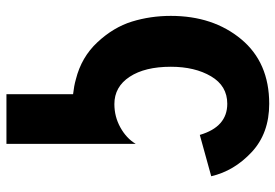

<svg xmlns="http://www.w3.org/2000/svg" viewBox="-152 -493 872 608"><g transform="rotate(90 284.0 -189.0)"><path d="M30.3 -293.9Q30.3 -427.7 104 -516.6Q177.7 -605.5 308.6 -605.5Q402.3 -605.5 461.9 -549.8Q521.5 -494.1 538.1 -421.9L407.2 -385.7Q381.8 -472.7 308.6 -472.7Q252 -472.7 221.7 -421.4Q191.4 -370.1 191.4 -293.9Q191.4 -211.9 223.1 -163.6Q254.9 -115.2 309.6 -115.2Q349.6 -115.2 383.8 -134.3Q418 -153.3 435.5 -182.6V226.6H278.3V15.6Q252 12.7 231.4 6.8Q161.1 -10.7 113.8 -61.5Q66.4 -112.3 48.3 -170.9Q30.3 -229.5 30.3 -293.9Z"/></g></svg>

Font: Gothic A1 Black
Style: Regular
Weight: 900
Version: Version 2.50